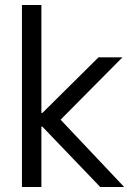

<svg xmlns="http://www.w3.org/2000/svg" viewBox="-20 -750 540 770"><path d="M68 0V-730H146V-297H150L375 -520H471L223 -270L478 0H382L150 -242H146V0Z"/></svg>

Font: M PLUS 1 Code
Style: Regular
Weight: 400
Designer: Coji Morishita
Foundry: UNDERFOREST DESIGN
Version: Version 1.005